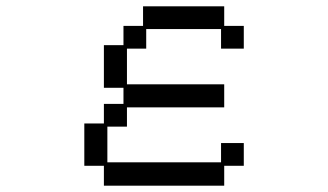

<svg xmlns="http://www.w3.org/2000/svg" viewBox="-20 -560 1040 608"><path d="M247 -169H309V-231H371V-282H309V-417H371V-478H433V-540H690V-478H752V-406H680V-468H443V-406H382V-293H690V-220H382V-159H320V-46H680V-107H752V-35H690V28H309V-35H247Z"/></svg>

Font: DotGothic16
Style: Regular
Weight: 400
Designer: Fontworks Inc.
Foundry: Fontworks Inc.
Version: Version 1.100